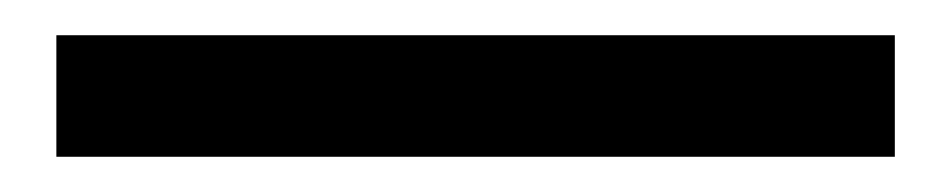

<svg xmlns="http://www.w3.org/2000/svg" viewBox="-20 44 540 109"><path d="M12 133V64H488V133Z"/></svg>

Font: Processing Sans Pro Semibold
Style: Regular
Weight: 600
Designer: Paul D. Hunt
Foundry: Adobe Systems Incorporated
Version: Version 2.020;PS 2.000;hotconv 1.0.86;makeotf.lib2.5.63406